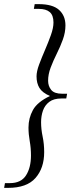

<svg xmlns="http://www.w3.org/2000/svg" viewBox="-75 -760 351 930"><path d="M-55 150 -51 127H-27Q27 127 51 89.5Q75 52 75 -7Q75 -43 69 -76.5Q63 -110 63 -142Q63 -188 84.5 -227Q106 -266 167 -295Q130 -311 116 -334Q102 -357 102 -390Q102 -414 114.5 -447.5Q127 -481 143 -518Q159 -555 171.5 -590Q184 -625 184 -651Q184 -686 166 -701.5Q148 -717 113 -717H89L93 -740H112Q180 -740 211 -712Q242 -684 242 -637Q242 -603 229.5 -568.5Q217 -534 200 -500Q183 -466 170.5 -433Q158 -400 158 -369Q158 -343 173 -324.5Q188 -306 226 -306H250L246 -283H223Q185 -283 163.5 -266.5Q142 -250 133 -224Q124 -198 124 -168Q124 -134 131.5 -98.5Q139 -63 139 -23Q139 54 97 102Q55 150 -36 150Z"/></svg>

Font: Spectral SC Medium
Style: Italic
Weight: 500
Italic angle: -10°
Designer: Jean-Baptiste Levee
Foundry: Production Type
Version: Version 2.001